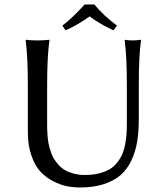

<svg xmlns="http://www.w3.org/2000/svg" viewBox="-20 -825 732 855"><path d="M399.9 -805.2Q440.4 -755.9 501 -710.9L484.9 -689.9Q424.3 -718.3 378.9 -752Q328.1 -714.8 272 -689.9L257.8 -710.9Q301.8 -744.1 356.9 -805.2ZM544.9 -444.8Q544.9 -573.7 535.2 -645L537.1 -647.9Q547.4 -645 571.8 -645Q581.5 -645 590.3 -645.8Q599.1 -646.5 603 -647.5L606.9 -647.9L607.9 -645Q598.1 -578.6 598.1 -444.8V-294.9Q598.1 -238.8 590.8 -194.3Q583.5 -149.9 565.2 -110.8Q546.9 -71.8 517.6 -45.9Q488.3 -20 442.6 -5.1Q397 9.8 336.9 9.8Q306.6 9.8 277.8 4.2Q249 -1.5 216.6 -18.1Q184.1 -34.7 159.9 -60.8Q135.7 -86.9 119.9 -132.1Q104 -177.2 104 -235.8V-444.8Q104 -573.7 94.2 -645L96.2 -647.9Q112.8 -645 147 -645Q162.6 -645 175.5 -645.8Q188.5 -646.5 193.8 -647.5L199.2 -647.9L200.2 -645Q189.9 -575.2 189.9 -444.8V-269Q189.9 -255.4 190.2 -246.8Q190.4 -238.3 191.9 -219.5Q193.4 -200.7 196 -187Q198.7 -173.3 204.6 -154.1Q210.4 -134.8 218.5 -120.8Q226.6 -106.9 239.7 -92Q252.9 -77.1 269 -67.6Q285.2 -58.1 307.9 -52Q330.6 -45.9 357.9 -45.9Q393.1 -45.9 421.4 -53Q449.7 -60.1 469 -71.8Q488.3 -83.5 502.4 -101.8Q516.6 -120.1 524.7 -138.9Q532.7 -157.7 537.4 -182.6Q542 -207.5 543.5 -228.8Q544.9 -250 544.9 -276.9Z"/></svg>

Font: Linux Biolinum
Style: Regular
Weight: 400
Designer: Philipp H. Poll
Foundry: Philipp H. Poll
Version: Version 0.6.4